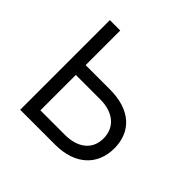

<svg xmlns="http://www.w3.org/2000/svg" viewBox="-141 -685 826 826"><g transform="rotate(45 271.5 -272.5)"><path d="M146.7 -334.9V-545.5H83.5V0H295.5C418 0 487.6 -67.8 487.6 -169C487.6 -271 418.3 -334.9 295.5 -334.9ZM146.7 -275.2H295.5C372.5 -275.2 424.4 -235.4 424.4 -166.2C424.4 -97.7 372.5 -59.7 295.5 -59.7H146.7Z"/></g></svg>

Font: Karasuma Gothic
Style: Light
Weight: 300
Designer: Rasmus Andersson / Ryoko Nishizuka
Foundry: rsms
Version: Version 1.00